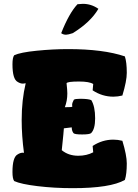

<svg xmlns="http://www.w3.org/2000/svg" viewBox="-20 -968 718 1001"><path d="M45 -71Q45 -149 72 -163Q86 -172 100 -172Q103 -172 105 -171Q93 -260 93 -342Q93 -447 114 -534Q104 -532 100 -532Q86 -532 72 -541Q45 -555 45 -633Q45 -668 54 -680Q86 -695 171 -703.5Q256 -712 335 -712Q519 -712 631 -674Q641 -644 641 -588Q641 -546 618 -470Q594 -464 571 -464Q513 -464 463 -497L466 -530Q446 -543 392 -543Q331 -543 327 -534Q331 -498 331 -481Q331 -442 318 -409Q356 -409 357 -412Q356 -415 356 -421Q356 -432 365 -448Q371 -453 398 -453Q440 -453 456 -446Q476 -413 476 -351Q476 -295 455 -274Q447 -267 408 -267Q369 -267 363 -274Q354 -286 354 -304L313 -299Q313 -290 302 -185Q337 -156 388 -156Q432 -156 466 -174L463 -207Q513 -240 571 -240Q594 -240 618 -234Q641 -158 641 -116Q641 -60 631 -30Q556 13 359 13Q263 13 176 2.5Q89 -8 54 -24Q45 -36 45 -71ZM299 -795Q340 -899 384 -946Q402 -948 412 -948Q456 -948 493 -922Q452 -852 359 -795Q335 -787 324 -787Q310 -787 299 -795Z"/></svg>

Font: Gorditas
Style: Bold
Weight: 700
Designer: Gustavo Dipre (gbrenda1987@gmail.com)
Foundry: Gustavo Dipre (gbrenda1987@gmail.com)
Version: Version 001.001